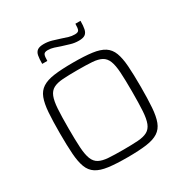

<svg xmlns="http://www.w3.org/2000/svg" viewBox="-203 -1066 1188 1236"><g transform="rotate(-30 390.5 -448.5)"><path d="M391 8Q305 8 249.5 0.5Q194 -7 161.5 -28Q129 -49 114 -88.5Q99 -128 94.5 -190.5Q90 -253 90 -344Q90 -435 94.5 -497.5Q99 -560 114 -599.5Q129 -639 161.5 -660Q194 -681 249.5 -688.5Q305 -696 391 -696Q476 -696 531.5 -688.5Q587 -681 619.5 -660Q652 -639 667 -599.5Q682 -560 686.5 -497.5Q691 -435 691 -344Q691 -253 686.5 -190.5Q682 -128 667 -88.5Q652 -49 619.5 -28Q587 -7 531.5 0.5Q476 8 391 8ZM391 -48Q457 -48 500 -51Q543 -54 569 -68Q595 -82 607.5 -113.5Q620 -145 623.5 -200.5Q627 -256 627 -344Q627 -432 623.5 -487.5Q620 -543 607.5 -574.5Q595 -606 569 -620Q543 -634 500 -637Q457 -640 390 -640Q325 -640 281.5 -637Q238 -634 212 -620Q186 -606 173.5 -574.5Q161 -543 157.5 -487.5Q154 -432 154 -344Q154 -256 157.5 -200.5Q161 -145 173.5 -113.5Q186 -82 212 -68Q238 -54 281.5 -51Q325 -48 391 -48ZM215 -788Q215 -826 219.5 -849Q224 -872 239.5 -883Q255 -894 287 -894Q316 -894 345 -886Q374 -878 403 -868Q426 -860 447.5 -853.5Q469 -847 493 -847Q517 -847 523 -859.5Q529 -872 529 -905H567Q567 -868 562 -844.5Q557 -821 542 -810Q527 -799 495 -799Q463 -799 435.5 -807.5Q408 -816 378 -825Q356 -833 334 -840Q312 -847 289 -847Q265 -847 259 -834Q253 -821 253 -788Z"/></g></svg>

Font: Saira SemiExpanded Light
Style: Regular
Weight: 300
Width: 6
Designer: Hector Gatti with collaboration of the Omnibus-Type team
Foundry: Omnibus-Type
Version: Version 1.101